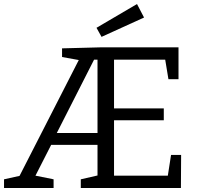

<svg xmlns="http://www.w3.org/2000/svg" viewBox="-20 -933 986 953"><path d="M0 0V-43L77 -60L371 -635L288 -650V-693L479 -698H866V-540H816L800 -637H546V-395H793V-336H546V-61H813L829 -164H879L878 0H381V-43L464 -62V-214H234L156 -61L246 -43V0ZM262 -273H464V-637H447ZM484 -750 459 -795 660 -913 695 -846Z"/></svg>

Font: Bitter
Style: Regular
Weight: 400
Designer: Sol Matas, and Bitter project Authors
Foundry: Sol Matas
Version: Version 2.001